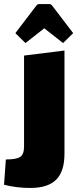

<svg xmlns="http://www.w3.org/2000/svg" viewBox="-69 -750 389 950"><path d="M-49 164 -40 39Q13 39 31.5 26Q50 13 50 -25V-475L250 -500V11Q250 98 209 139Q168 180 81 180Q12 180 -49 164ZM7 -586 110 -721Q116 -730 126 -730H174Q184 -730 190 -721L293 -586L243 -537L150 -610L57 -537Z"/></svg>

Font: Changa ExtraBold
Style: Regular
Weight: 800
Designer: Eduardo Rodriguez Tunni
Foundry: Eduardo Rodriguez Tunni
Version: Version 2.002; ttfautohint (v1.5) -l 8 -r 50 -G 220 -x 14 -H